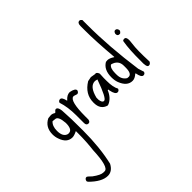

<svg xmlns="http://www.w3.org/2000/svg" viewBox="-385 -1156 2014 2014"><g transform="rotate(-45 621.5 -149.5)"><path d="M226.6 -350.6Q263.7 -350.6 263.7 -247.1Q269.5 -190.4 269.5 11.7Q269.5 260.7 223.6 458Q184.6 532.2 118.2 532.2Q29.3 532.2 -75.2 426.8L-81.1 412.1Q-74.2 380.9 -49.8 380.9Q-41 380.9 -1 420.9Q70.3 473.6 109.4 473.6H127.9Q188.5 473.6 198.2 230.5Q211.9 120.1 211.9 -3.9V-38.1Q166 -15.6 140.6 -15.6Q60.5 -15.6 27.3 -111.3Q13.7 -146.5 13.7 -185.5Q13.7 -293.9 103.5 -337.9L144.5 -341.8Q167 -341.8 189.5 -327.1H196.3Q214.8 -350.6 226.6 -350.6ZM112.3 -284.2Q73.2 -250 73.2 -179.7Q73.2 -89.8 131.8 -74.2H144.5Q198.2 -74.2 198.2 -172.9Q190.4 -280.3 146.5 -280.3Z M332 -392.6Q358.4 -392.6 372.1 -329.1H375Q412.1 -373 455.1 -373Q525.4 -360.4 525.4 -329.1Q516.6 -301.8 495.1 -301.8L458 -313.5H448.2Q390.6 -302.7 390.6 -76.2V-30.3Q384.8 0 363.3 0Q332 0 332 -37.1V-150.4Q332 -275.4 300.8 -369.1Q308.6 -392.6 332 -392.6Z M723.6 -327.1 782.2 -317.4V-320.3Q803.7 -320.3 815.4 -286.1L812.5 -224.6V-181.6Q812.5 -86.9 839.8 -40Q832 -15.6 809.6 -15.6Q777.3 -15.6 762.7 -89.8L760.7 -105.5H752Q716.8 -22.5 652.3 4.9L637.7 8.8Q553.7 -14.6 553.7 -114.3V-120.1Q553.7 -244.1 673.8 -317.4ZM612.3 -101.6Q619.1 -52.7 643.6 -52.7H646.5Q680.7 -52.7 753.9 -258.8V-261.7L725.6 -267.6H723.6Q645.5 -267.6 612.3 -132.8Z M1058.6 -831.1Q1070.3 -831.1 1084 -813.5V-740.2Q1084 -416 1136.7 -38.1L1157.2 26.4Q1150.4 50.8 1127 50.8Q1096.7 50.8 1084 -22.5H1077.1Q1041 10.7 1005.9 10.7Q925.8 10.7 886.7 -92.8Q874 -127 874 -173.8Q874 -285.2 948.2 -328.1L969.7 -330.1H972.7Q1002 -330.1 1043 -302.7H1046.9V-305.7Q1025.4 -557.6 1025.4 -717.8V-783.2Q1025.4 -831.1 1058.6 -831.1ZM932.6 -176.8V-154.3Q932.6 -82 985.4 -49.8L1005.9 -47.9Q1052.7 -47.9 1052.7 -139.6V-167Q1052.7 -250 966.8 -271.5Q932.6 -251 932.6 -176.8Z M1252.9 -496.1Q1278.3 -496.1 1284.2 -462.9Q1284.2 -447.3 1262.7 -432.6H1252.9Q1225.6 -432.6 1225.6 -465.8Q1233.4 -496.1 1252.9 -496.1ZM1259.8 -364.3Q1293 -359.4 1278.3 -265.6Q1266.6 -188.5 1274.4 -6.8Q1259.8 21.5 1236.3 17.6Q1209 13.7 1213.9 -79.1Q1211.9 -241.2 1230.5 -350.6Q1232.4 -365.2 1259.8 -364.3Z"/></g></svg>

Font: Sue Ellen Francisco 
Style: Regular
Weight: 400
Designer: Kimberly Geswein
Foundry: Kimberly Geswein
Version: Version 1.002 2007